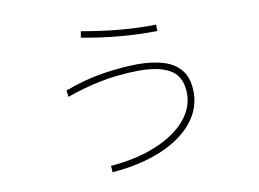

<svg xmlns="http://www.w3.org/2000/svg" viewBox="-71 -710 1142 848"><g transform="rotate(-10 500.0 -286.0)"><path d="M369 33 367 4Q454 -3 524.5 -25Q595 -47 646.5 -81.5Q698 -116 725.5 -159.5Q753 -203 753 -252Q753 -325 705.5 -357Q658 -389 561 -389Q518 -389 465.5 -383.5Q413 -378 355 -364.5Q297 -351 235 -329L231 -358Q321 -392 407.5 -405Q494 -418 561 -418Q627 -418 677 -402.5Q727 -387 755 -351Q783 -315 783 -252Q783 -179 733.5 -118Q684 -57 591.5 -17.5Q499 22 369 33ZM672 -547Q591 -546 507 -553Q423 -560 334 -577L339 -605Q428 -589 511.5 -581.5Q595 -574 671 -576Z"/></g></svg>

Font: Murecho Thin ExtraLight
Style: Regular
Weight: 250
Version: Version 1.010